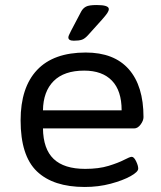

<svg xmlns="http://www.w3.org/2000/svg" viewBox="-20 -738 640 764"><path d="M317 6Q192 6 127 -56Q62 -118 62 -259Q62 -390 127.5 -459.5Q193 -529 321 -529Q434 -529 492.5 -462.5Q551 -396 551 -272Q551 -258 539.5 -242.5Q528 -227 514 -227H151Q152 -145 193.5 -105.5Q235 -66 319 -66Q373 -66 412 -78Q451 -90 474 -102Q497 -114 504 -114Q513 -114 521.5 -96.5Q530 -79 530 -67Q530 -54 499.5 -37Q469 -20 420.5 -7Q372 6 317 6ZM151 -299H464Q464 -377 425.5 -417Q387 -457 315 -457Q235 -457 193.5 -415.5Q152 -374 151 -299ZM274 -576Q252 -576 252 -589Q252 -594 255.5 -600.5Q259 -607 263 -616L303 -692Q310 -705 322 -711.5Q334 -718 365 -718Q413 -718 413 -702Q413 -695 407 -686Q401 -677 386 -660L332 -600Q318 -584 306 -580Q294 -576 274 -576Z"/></svg>

Font: Asap Semi Expanded
Style: Regular
Weight: 400
Width: 6
Designer: Pablo Cosgaya
Foundry: Omnibus-Type
Version: Version 3.001; ttfautohint (v1.8.4.7-5d5b)